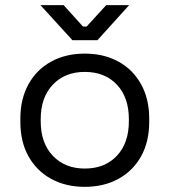

<svg xmlns="http://www.w3.org/2000/svg" viewBox="-20 -711 658 745"><path d="M309 14Q235 14 178.5 -17Q122 -48 90.5 -104.5Q59 -161 59 -238V-251Q59 -327 90.5 -384Q122 -441 178.5 -472Q235 -503 309 -503Q383 -503 439.5 -472Q496 -441 527.5 -384Q559 -327 559 -251V-238Q559 -161 527.5 -104.5Q496 -48 439.5 -17Q383 14 309 14ZM309 -57Q387 -57 433.5 -106.5Q480 -156 480 -240V-249Q480 -333 433.5 -382.5Q387 -432 309 -432Q232 -432 185 -382.5Q138 -333 138 -249V-240Q138 -156 185 -106.5Q232 -57 309 -57ZM261 -555 137 -691H227L302 -608H316L392 -691H481L358 -555Z"/></svg>

Font: Space Grotesk Light
Style: Regular
Weight: 400
Version: Version 2.000